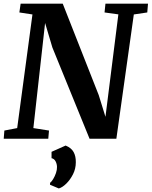

<svg xmlns="http://www.w3.org/2000/svg" viewBox="-22 -763 834 1056"><path d="M-1.5 0 2 -45 72.5 -58.5 156.5 -683.5 84.5 -694.5 91.5 -743H323L521 -240L558 -120.5L629 -684L553 -694.5L558 -743H792L788 -694.5L714 -683.5L618 0H470.5L266 -502L226 -636.5L161.5 -58.5L247.5 -45L243.5 0ZM253 253 253.5 242.5Q261.5 236.5 270.5 221.8Q279.5 207 285.8 188.8Q292 170.5 291.5 155Q291 138 283.5 124Q276 110 261.5 107V72L339 37.5Q370.5 50.5 383 73.5Q395.5 96.5 395 129.5Q395 165 379.5 195.5Q364 226 342.5 247Q321 268 301.5 273.5Z"/></svg>

Font: Merriweather 24pt
Style: Bold Italic
Weight: 700
Italic angle: -7.8°
Designer: Eben Sorkin
Foundry: Eben Sorkin
Version: Version 2.101